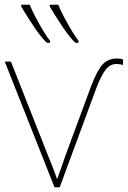

<svg xmlns="http://www.w3.org/2000/svg" viewBox="-20 -787 540 807"><path d="M209 0 0 -528H26L180 -138Q192 -108 202 -83Q212 -58 219 -36H221Q229 -58 237 -81Q245 -104 255 -133L363 -425Q389 -493 412 -517Q435 -541 471 -541Q488 -541 497 -537V-514Q485 -518 469 -518Q442 -518 423.5 -493.5Q405 -469 385 -417L231 0ZM297 -607Q287 -616 272 -634.5Q257 -653 241.5 -676.5Q226 -700 212 -722Q198 -744 189 -760V-767H225Q234 -744 251 -712Q268 -680 284.5 -653Q301 -626 310 -616V-607ZM177 -607Q167 -616 152 -634.5Q137 -653 121.5 -676.5Q106 -700 92 -722Q78 -744 69 -760V-767H105Q114 -744 131 -712Q148 -680 164.5 -653Q181 -626 190 -616V-607Z"/></svg>

Font: Noto Sans Mono ExtraCondensed Thin
Style: Regular
Weight: 100
Width: 2
Designer: Monotype Design Team
Foundry: Monotype Imaging Inc.
Version: Version 2.014; ttfautohint (v1.8.4.7-5d5b)